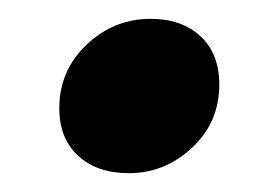

<svg xmlns="http://www.w3.org/2000/svg" viewBox="-20 -413 287 204"><path d="M43 -298Q43 -338 72 -365.5Q101 -393 140 -393Q173 -393 193 -374.5Q213 -356 213 -323Q213 -283 184 -256Q155 -229 117 -229Q83 -229 63 -247.5Q43 -266 43 -298Z"/></svg>

Font: Radio Canada SemiBold
Style: Italic
Weight: 600
Italic angle: -12°
Designer: Charles Daoud, Etienne Aubert Bonn, Alexandre Saumier Demers, Jacques Le Bailly
Foundry: Radio-Canada
Version: Version 2.104; ttfautohint (v1.8.4.7-5d5b);gftools[0.9.28.de